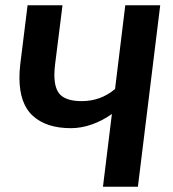

<svg xmlns="http://www.w3.org/2000/svg" viewBox="-20 -711 660 731"><path d="M372 0 406 -277Q371 -252 330.5 -237.5Q290 -223 250 -223Q157 -223 105.5 -269.5Q54 -316 54 -415Q54 -438 57 -465L85 -691H218L190 -468Q187 -445 187 -426Q187 -370 212 -348Q237 -326 291 -326Q326 -326 357.5 -337Q389 -348 418 -372L457 -691H590L505 0Z"/></svg>

Font: Xgbmvzvtohvqztyvzapvmeyoton
Style: Regular
Weight: 500
Italic angle: -8°
Designer: Carrois Corporate & Edenspiekermann
Foundry: Carrois Corporate GbR & Edenspiekermann AG
Version: Version 2.001